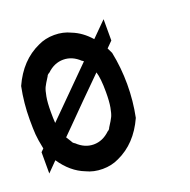

<svg xmlns="http://www.w3.org/2000/svg" viewBox="-123 -796 913 925"><g transform="rotate(-20 333.5 -333.5)"><path d="M275 -333.3Q259.2 -317.5 231.2 -289.2Q203.3 -260.8 180 -237.5Q156.7 -214.2 135.8 -193.3Q140 -186.7 152.5 -166.7Q155.8 -157.5 166.7 -151.7Q204.2 -115.8 250 -115.8Q295.8 -115.8 333.3 -151.7Q343.3 -156.7 346.7 -166.7Q366.7 -197.5 373.3 -211.7Q380 -225.8 385.4 -255.4Q390.8 -285 390.8 -333.3Q390.8 -404.2 380 -437.5Q338.3 -395.8 275 -333.3ZM0 -166.7 14.2 -180.8Q4.2 -229.2 2.1 -257.5Q0 -285.8 0 -333.3Q0 -418.3 16.7 -500Q68.3 -614.2 166.7 -658.3Q204.2 -676.7 250 -676.7Q295.8 -676.7 333.3 -658.3Q384.2 -638.3 425 -591.7L500 -666.7V-557.5L470 -527.5Q476.7 -514.2 483.3 -500Q500 -418.3 500 -333.3Q500 -248.3 483.3 -166.7Q431.7 -52.5 333.3 -8.3Q295.8 10 250 10Q204.2 10 166.7 -8.3Q98.3 -35 49.2 -107.5L0 -57.5ZM110 -276.7 341.7 -508.3Q337.5 -512.5 333.3 -514.2Q295.8 -550 250 -550Q204.2 -550 166.7 -514.2Q155 -508.3 152.5 -500Q132.5 -469.2 125.8 -455Q119.2 -440.8 113.8 -411.2Q108.3 -381.7 108.3 -333.3Q108.3 -300 110 -276.7Z"/></g></svg>

Font: 0xA000-Mono
Style: Mono-Bold
Weight: 700
Version: Version 0.1